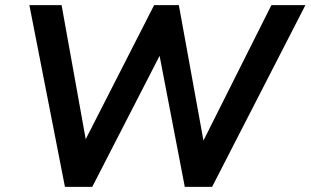

<svg xmlns="http://www.w3.org/2000/svg" viewBox="-20 -725 1205 745"><path d="M232 0 94 -705H219L323 -127H283L578 -705H674L779 -127H743L1033 -705H1165L803 0H697L593 -541H616L338 0Z"/></svg>

Font: Nunito Sans 12pt ExtraLight 12pt
Style: Bold Italic
Weight: 700
Italic angle: -9°
Version: Version 3.101;gftools[0.9.27]